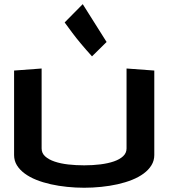

<svg xmlns="http://www.w3.org/2000/svg" viewBox="-20 -882 812 912"><path d="M712.9 -546.9V-145.5Q712.9 -119.1 699.5 -97.2Q686 -75.2 662.6 -57.9Q639.2 -40.5 607.4 -27.8Q575.7 -15.1 538.6 -6.8Q501.5 1.5 460.9 5.6Q420.4 9.8 379.9 9.8Q339.4 9.8 298.8 5.6Q258.3 1.5 221.2 -6.8Q184.1 -15.1 152.3 -27.8Q120.6 -40.5 97.2 -57.9Q73.7 -75.2 60.3 -96.9Q46.9 -118.7 46.9 -145.5V-546.9L177.7 -556.6V-176.8Q177.7 -154.3 194.6 -139.2Q211.4 -124 239.5 -114.5Q267.6 -105 304.2 -100.8Q340.8 -96.7 379.9 -96.7Q420.9 -96.7 457.5 -101.3Q494.1 -106 521.5 -115.5Q548.8 -125 564.9 -140.1Q581.1 -155.3 581.1 -176.8V-556.6ZM486.3 -682.6 417 -614.3Q389.2 -645 365.2 -673.6Q341.3 -702.1 324.2 -725.1Q303.7 -752 287.1 -775.4L373 -862.3Z"/></svg>

Font: Revalia
Style: Regular
Weight: 400
Designer: Johan Kallas, Mihkel Virkus
Foundry: Johan Kallas, Mihkel Virkus
Version: Version 1.001